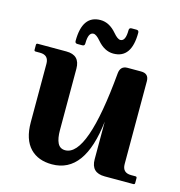

<svg xmlns="http://www.w3.org/2000/svg" viewBox="-109 -824 875 931"><g transform="rotate(15 329.0 -358.5)"><path d="M437.5 -727.1H461.9Q474.1 -727.1 474.1 -714.8Q474.1 -585.9 382.8 -585.9Q338.4 -585.9 301.8 -628.9Q280.3 -654.3 266.1 -654.3Q239.7 -654.3 239.7 -598.1Q239.7 -585.9 227.5 -585.9H203.1Q190.9 -585.9 190.9 -598.1Q190.9 -727.1 282.2 -727.1Q326.7 -727.1 363.3 -684.1Q384.8 -658.7 398.9 -658.7Q425.3 -658.7 425.3 -714.8Q425.3 -727.1 437.5 -727.1ZM497.1 0Q428.7 0 428.7 -67.4V-256.8Q398.9 9.8 234.4 9.8Q164.6 9.8 125 -31.2Q83 -74.7 83 -161.1V-454.1Q83 -498 39.1 -498H17.1Q9.8 -498 9.8 -505.4V-529.8Q9.8 -537.1 17.1 -537.1H161.1Q229.5 -537.1 229.5 -468.8V-161.1Q229.5 -118.7 240.7 -96.2Q252.4 -72.8 278.8 -72.8Q390.6 -72.8 428.7 -498.5Q432.1 -537.1 467.8 -537.1H536.1Q575.2 -537.1 575.2 -498.5V-83Q575.2 -39.1 619.1 -39.1H641.1Q648.4 -39.1 648.4 -31.7V-7.3Q648.4 0 641.1 0Z"/></g></svg>

Font: Simply Serif
Style: Bold
Weight: 700
Designer: Wojciech Kalinowski "wmk69" (wmk69@o2.pl)
Foundry: Wojciech Kalinowski "wmk69" (wmk69@o2.pl)
Version: Version 1.0.0; 2022-02-18